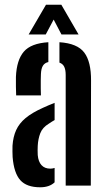

<svg xmlns="http://www.w3.org/2000/svg" viewBox="-20 -787 452 814"><path d="M33.5 -121Q33 -132 32.8 -145Q32.5 -158 33 -169Q35.5 -207 48.5 -235.5Q61.5 -264 88.5 -286.5Q115.5 -309 161 -329.5Q174 -335.5 186.5 -340.8Q199 -346 211.5 -351V-278Q206 -275 200 -271.2Q194 -267.5 187.5 -263Q160 -246.5 150.8 -222.2Q141.5 -198 140 -169Q139.5 -159.5 139.5 -149.5Q139.5 -139.5 140 -129.5Q142.5 -101.5 156 -86.8Q169.5 -72 193.5 -72Q202.5 -72 211.5 -75V-14Q189.5 7 150.5 7Q93 7 66 -23.2Q39 -53.5 33.5 -121ZM48.5 -382.5Q48 -394.5 47.5 -418.8Q47 -443 47.5 -461Q50.5 -532.5 81 -568Q111.5 -603.5 185 -608V-524Q169.5 -520.5 162 -508.5Q154.5 -496.5 153.5 -473Q153 -463.5 152.8 -446.5Q152.5 -429.5 152.8 -412Q153 -394.5 153.5 -382.5ZM258.5 0V-469.5Q258.5 -490.5 252.5 -503.5Q246.5 -516.5 232 -521.5V-608Q308 -603 337.2 -564.2Q366.5 -525.5 366 -445L365 0ZM101.5 -641 175 -767H240L313 -641H240.5L207.5 -704L174 -641Z"/></svg>

Font: Big Shoulders Stencil Display Thin
Style: Bold
Weight: 700
Version: Version 2.001